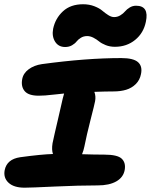

<svg xmlns="http://www.w3.org/2000/svg" viewBox="-38 -871 706 899"><path d="M267.1 -650.9Q235.4 -650.9 219.7 -676.3Q204.1 -701.7 210.9 -736.8Q221.2 -785.2 256.8 -818.1Q292.5 -851.1 351.1 -851.1Q379.9 -851.1 403.8 -841.8Q427.7 -832.5 440.9 -821Q454.1 -809.6 468.8 -800.3Q483.4 -791 496.1 -791Q512.2 -791 525.6 -799.3Q539.1 -807.6 547.4 -817.6Q555.7 -827.6 569.3 -835.9Q583 -844.2 599.1 -844.2Q661.1 -844.2 645 -769Q634.3 -716.3 594.7 -684.1Q555.2 -651.9 500 -651.9Q476.6 -651.9 457 -659.7Q437.5 -667.5 426 -677Q414.6 -686.5 399.7 -694.3Q384.8 -702.1 370.1 -702.1Q353.5 -702.1 340.6 -694.1Q327.6 -686 320.3 -676.5Q313 -667 299.1 -658.9Q285.2 -650.9 267.1 -650.9ZM77.1 7.8Q26.9 7.8 2 -15.4Q-22.9 -38.6 -16.1 -74.2Q-5.9 -125.5 56.2 -134.8Q155.8 -148.4 210 -149.9Q203.1 -169.4 208 -200.2Q215.8 -237.8 232.9 -309.8Q250 -381.8 255.9 -410.2Q257.3 -416 262.2 -433.1Q246.1 -431.6 218.3 -428.5Q190.4 -425.3 174.1 -424.1Q157.7 -422.9 143.1 -422.9Q95.7 -422.9 77.6 -444.3Q59.6 -465.8 65.9 -500Q70.8 -527.8 96.2 -546.6Q121.6 -565.4 158.2 -570.8Q366.2 -599.1 529.8 -599.1Q586.9 -599.1 608.4 -579.8Q629.9 -560.5 622.1 -523.9Q616.7 -496.1 597.7 -477.3Q578.6 -458.5 552.5 -450.7Q526.4 -442.9 494.1 -442.9Q457.5 -442.9 403.8 -440.9Q411.6 -420.4 407.2 -397Q404.8 -383.3 386.2 -311Q367.7 -238.8 356.9 -184.1Q353.5 -167 346.2 -148.9Q405.8 -147 450.2 -147Q512.2 -147 532 -127.9Q551.8 -108.9 545.9 -75.2Q539.6 -40.5 506.6 -21.7Q473.6 -2.9 419.9 -2.9Q332 -2.9 219 2.4Q106 7.8 77.1 7.8Z"/></svg>

Font: Shantell Sans Irregular Bouncy
Style: Bold Italic
Weight: 700
Italic angle: -11.31°
Designer: Stephen Nixon, Anya Danilova, Shantell Martin
Foundry: Arrow Type
Version: Version 1.006;[9816181b4]